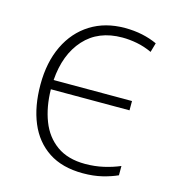

<svg xmlns="http://www.w3.org/2000/svg" viewBox="-88 -614 630 698"><g transform="rotate(15 227.0 -265.0)"><path d="M286 10Q208 10 156.5 -24Q105 -58 79.5 -119Q54 -180 54 -262Q54 -346 84 -408.5Q114 -471 169 -505.5Q224 -540 298 -540Q333 -540 363.5 -533.5Q394 -527 420 -515L410 -480Q382 -493 353.5 -498.5Q325 -504 298 -504Q208 -504 155.5 -446Q103 -388 96 -290H391V-255H95Q96 -189 116 -137Q136 -85 178 -55Q220 -25 285 -25Q321 -25 354 -32.5Q387 -40 415 -52V-17Q391 -6 358.5 2Q326 10 286 10Z"/></g></svg>

Font: Noto Sans Disp ExtLt
Style: Regular
Weight: 200
Designer: Monotype Design Team
Foundry: Monotype Imaging Inc.
Version: Version 2.000;GOOG;noto-source:20170915:90ef993387c0